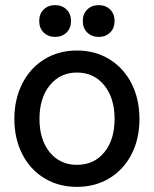

<svg xmlns="http://www.w3.org/2000/svg" viewBox="-20 -713 600 749"><path d="M36 -249Q36 -326 67 -387Q98 -448 153.5 -482Q209 -516 280 -516Q351 -516 406.5 -482Q462 -448 493 -387.5Q524 -327 524 -249Q524 -171 493 -111Q462 -51 406.5 -17.5Q351 16 280 16Q209 16 153.5 -17.5Q98 -51 67 -111.5Q36 -172 36 -249ZM280 -70Q347 -70 387 -119Q427 -168 427 -249Q427 -331 386.5 -380.5Q346 -430 280 -430Q215 -430 174.5 -380.5Q134 -331 134 -249Q134 -168 174 -119Q214 -70 280 -70ZM195 -693Q222 -693 239.5 -676Q257 -659 257 -631Q257 -603 239.5 -586Q222 -569 195 -569Q168 -569 150.5 -586Q133 -603 133 -631Q133 -659 150.5 -676Q168 -693 195 -693ZM365 -693Q392 -693 409.5 -676Q427 -659 427 -631Q427 -603 409.5 -586Q392 -569 365 -569Q338 -569 320.5 -586Q303 -603 303 -631Q303 -659 320.5 -676Q338 -693 365 -693Z"/></svg>

Font: MedMera Sans Display
Style: Regular
Weight: 500
Designer: Kasper Nordkvist
Foundry: UNCUT.wtf
Version: Version 1.300